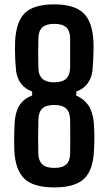

<svg xmlns="http://www.w3.org/2000/svg" viewBox="-20 -828 484 857"><path d="M222 8.5Q128.5 8.5 88.2 -31Q48 -70.5 44 -155.5Q43.5 -173.5 43.2 -192Q43 -210.5 43.5 -232.2Q44 -254 45.5 -282.5Q49 -330.5 67.5 -358.8Q86 -387 123.5 -402V-419.5Q95 -429.5 76.2 -452Q57.5 -474.5 52 -509.5Q49.5 -535 48.2 -558.5Q47 -582 46.8 -603.5Q46.5 -625 47.5 -644.5Q52 -732 91.5 -770.2Q131 -808.5 222 -808.5Q311 -808.5 351.8 -770.2Q392.5 -732 397 -644Q398 -626 397.5 -602.2Q397 -578.5 395.8 -554.2Q394.5 -530 392.5 -510.5Q387 -474.5 368 -451.8Q349 -429 320.5 -419.5V-401.5Q354.5 -386.5 373.8 -358.8Q393 -331 398.5 -284Q401.5 -243 401.2 -212Q401 -181 399.5 -155.5Q395.5 -68 355 -29.8Q314.5 8.5 222 8.5ZM222 -78.5Q258.5 -78.5 275.5 -94Q292.5 -109.5 293 -142.5Q293.5 -170 293.5 -194.2Q293.5 -218.5 293.5 -242.8Q293.5 -267 293 -294Q292.5 -327 275.5 -343.2Q258.5 -359.5 222 -359.5Q185.5 -359.5 168.8 -343.5Q152 -327.5 151.5 -294Q150.5 -255 150.2 -218.2Q150 -181.5 151 -143Q151.5 -111.5 168.2 -95Q185 -78.5 222 -78.5ZM222 -460.5Q257.5 -460.5 275 -476.5Q292.5 -492.5 293 -526Q293 -559 293.2 -592.2Q293.5 -625.5 293 -657.5Q292.5 -690 275.8 -705.8Q259 -721.5 222 -721.5Q186.5 -721.5 169.2 -706Q152 -690.5 151.5 -658Q151 -638 150.8 -621.8Q150.5 -605.5 150.5 -590.5Q150.5 -575.5 150.8 -559.8Q151 -544 151.5 -525Q152 -491.5 169.8 -476Q187.5 -460.5 222 -460.5Z"/></svg>

Font: Big Shoulders Medium
Style: Regular
Weight: 500
Designer: Patric King
Foundry: XO Type Co
Version: Version 2.002